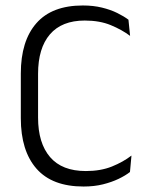

<svg xmlns="http://www.w3.org/2000/svg" viewBox="-20 -670 544 701"><path d="M285 11Q170.5 11 113.2 -54.2Q56 -119.5 56 -238.5V-401.5Q56 -520.5 112.8 -585.2Q169.5 -650 282.5 -650Q321 -650 352.5 -642.2Q384 -634.5 408.2 -622.5Q432.5 -610.5 449 -598L455 -539Q425 -561.5 384.5 -578.2Q344 -595 289.5 -595Q205.5 -595 162.2 -544.5Q119 -494 119 -400.5V-240.5Q119 -147.5 162.8 -96.5Q206.5 -45.5 293.5 -45.5Q347.5 -45.5 388.5 -62Q429.5 -78.5 460 -102L454.5 -42Q438 -29 413 -17Q388 -5 356 3Q324 11 285 11Z"/></svg>

Font: Anek Bangla Medium Light
Style: Regular
Weight: 300
Version: Version 1.003